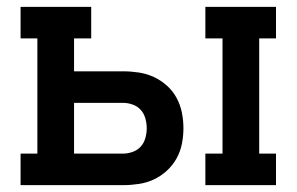

<svg xmlns="http://www.w3.org/2000/svg" viewBox="-20 -540 865 560"><path d="M579 0V-92H629V-428H579V-520H785V-428H736V-92H785V0ZM40 0V-92H89V-428H40V-520H246V-428H196V-332H339Q362 -332 385 -328.5Q408 -325 428.5 -315.5Q449 -306 466.5 -290.5Q484 -275 495 -254.5Q506 -234 510.5 -211.5Q515 -189 515 -166Q515 -143 510.5 -120.5Q506 -98 495 -78Q484 -58 466.5 -42Q449 -26 428.5 -16.5Q408 -7 385 -3.5Q362 0 339 0ZM196 -92H339Q353 -92 367 -97Q381 -102 390.5 -112.5Q400 -123 404 -137.5Q408 -152 408 -166Q408 -180 404 -194.5Q400 -209 390.5 -219.5Q381 -230 367 -235Q353 -240 339 -240H196Z"/></svg>

Font: Iosevka Etoile Semibold
Style: Regular
Weight: 600
Designer: Belleve Invis
Foundry: Belleve Invis
Version: Version 22.1.2; ttfautohint (v1.8.4)